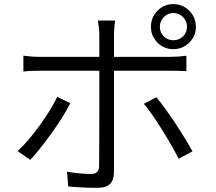

<svg xmlns="http://www.w3.org/2000/svg" viewBox="-20 -866 1040 926"><path d="M751 -736.8Q751 -709.5 770 -690.7Q789.1 -671.9 815.9 -671.9Q843.8 -671.9 862.8 -690.7Q881.8 -709.5 881.8 -736.8Q881.8 -764.2 862.8 -783.7Q843.8 -803.2 815.9 -803.2Q789.1 -803.2 770 -783.7Q751 -764.2 751 -736.8ZM708 -736.8Q708 -782.2 739.5 -814.2Q771 -846.2 815.9 -846.2Q860.8 -846.2 892.8 -814.2Q924.8 -782.2 924.8 -736.8Q924.8 -691.9 892.8 -660.4Q860.8 -628.9 815.9 -628.9Q771 -628.9 739.5 -660.4Q708 -691.9 708 -736.8ZM535.2 -767.1Q533.7 -756.3 531.7 -735.6Q529.8 -714.8 529.8 -699.2V-591.8H799.8Q837.4 -591.8 878.9 -597.2V-522.9Q859.4 -523.9 839.1 -524.4Q818.8 -524.9 800.8 -524.9H529.8V-37.1Q529.8 2 510.7 21Q491.7 40 448.2 40Q417.5 40 377.9 38.1Q338.4 36.1 309.1 33.2L303.2 -38.1Q335.9 -32.2 367.7 -29.5Q399.4 -26.9 418.9 -26.9Q458 -26.9 458 -64.9Q458 -79.6 458.3 -114.7Q458.5 -149.9 458.7 -197Q459 -244.1 459 -294.7Q459 -345.2 459 -391.4Q459 -437.5 459 -470.9Q459 -504.4 459 -516.1V-524.9H175.8Q153.3 -524.9 132.8 -524.2Q112.3 -523.4 92.8 -521V-597.2Q113.8 -594.7 132.8 -593.3Q151.9 -591.8 175.8 -591.8H459V-699.2Q459 -714.8 456.5 -735.6Q454.1 -756.3 452.1 -767.1ZM733.9 -397Q754.4 -373 778.3 -339.8Q802.2 -306.6 826.4 -270Q850.6 -233.4 871.8 -198.5Q893.1 -163.6 908.2 -136.2L841.8 -100.1Q822.3 -138.7 793 -188.5Q763.7 -238.3 732.2 -285.9Q700.7 -333.5 673.8 -365.2ZM318.8 -368.2Q303.2 -335.9 279.3 -298.3Q255.4 -260.7 228 -222.7Q200.7 -184.6 174.1 -151.1Q147.5 -117.7 126 -95.2L64.9 -137.2Q98.1 -167.5 135.3 -213.6Q172.4 -259.8 204.6 -309.1Q236.8 -358.4 255.9 -398.9Z"/></svg>

Font: Shanggu Mono N
Style: Regular
Weight: 350
Designer: GuiWonder
Version: Version 1.021